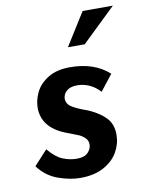

<svg xmlns="http://www.w3.org/2000/svg" viewBox="-77 -710 595 776"><g transform="rotate(-10 220.0 -322.5)"><path d="M19 -69 74 -129Q104 -93 132.5 -81.5Q161 -70 190 -70Q221 -70 235.5 -85Q250 -100 250 -118Q250 -135 238 -146Q226 -157 212.5 -162.5Q199 -168 162 -182Q69 -219 69 -300Q69 -330 84 -362Q99 -394 134.5 -416.5Q170 -439 226 -439Q326 -439 386 -384L335 -319Q315 -341 291 -351.5Q267 -362 242 -362Q213 -362 198 -348.5Q183 -335 183 -316Q184 -296 201 -284.5Q218 -273 252 -260Q259 -258 273 -252Q317 -232 340.5 -206Q364 -180 364 -138Q364 -101 345 -67.5Q326 -34 287 -12.5Q248 9 190 9Q149 9 100.5 -8Q52 -25 19 -69ZM301 -520H232L316 -654H440Z"/></g></svg>

Font: Josefin Sans SemiBold
Style: Italic
Weight: 600
Italic angle: -7°
Designer: Santiago Orozco
Foundry: Typemade
Version: Version 2.000